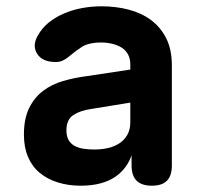

<svg xmlns="http://www.w3.org/2000/svg" viewBox="-20 -580 640 610"><path d="M394 -359V-376Q394 -394 386.5 -407.5Q379 -421 366 -429Q353 -437 336 -441Q319 -445 301 -445Q280 -445 262.5 -440.5Q245 -436 233 -426Q222 -419 213 -411.5Q204 -404 195.5 -397.5Q187 -391 178 -387Q169 -383 157 -383Q115 -383 98.5 -408.5Q82 -434 99 -465Q113 -491 135 -508.5Q157 -526 184 -537.5Q211 -549 241.5 -554.5Q272 -560 302 -560Q348 -560 388.5 -549.5Q429 -539 459.5 -516.5Q490 -494 508 -458.5Q526 -423 526 -372V-54Q526 -22 510.5 -6Q495 10 462.5 10Q430 10 414 -6Q398 -22 398 -55V-87Q392 -68 379 -50Q366 -32 346.5 -18.5Q327 -5 299.5 2.5Q272 10 236 10Q197 10 163.5 -0.5Q130 -11 106 -31Q82 -51 69 -81.5Q56 -112 56 -152Q56 -203 72.5 -236.5Q89 -270 116.5 -291Q144 -312 180 -322.5Q216 -333 255 -338ZM394 -254 271 -234Q235 -229 213 -214.5Q191 -200 191 -166Q191 -147 198 -135Q205 -123 217 -116.5Q229 -110 245 -107.5Q261 -105 280 -105Q302 -105 322.5 -109.5Q343 -114 359 -124.5Q375 -135 384.5 -151.5Q394 -168 394 -192Z"/></svg>

Font: Maple Mono Normal NL
Style: Bold
Weight: 700
Monospace: yes
Designer: subframe7536
Version: Version 7.000